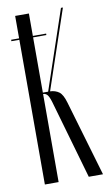

<svg xmlns="http://www.w3.org/2000/svg" viewBox="-82 -741 445 784"><g transform="rotate(-10 141.0 -349.5)"><path d="M221 0 127 -327Q120 -350 113 -357.5Q106 -365 97 -365H96V0H39V-699H96V-371H115H118L229 -699H237L126 -371Q148 -370 163 -359Q178 -348 188 -313L280 0ZM6 -606H151V-600H6Z"/></g></svg>

Font: Moniqa Cond Display
Style: Regular
Weight: 400
Width: 3
Designer: Rajesh Rajput
Foundry: Rajesh Rajput
Version: Version 1.000